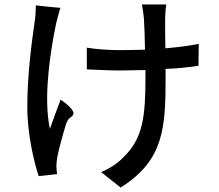

<svg xmlns="http://www.w3.org/2000/svg" viewBox="-20 -789 980 858"><path d="M196 -454C203 -539 218 -622 231 -685C236 -703 243 -734 250 -754L195 -759L140 -765C140 -745 139 -717 135 -693C124 -613 102 -466 102 -309C102 -190 133 -60 153 -2L235 -11C234 -23 232 -37 232 -47C232 -57 234 -77 237 -92C244 -125 258 -178 274 -231C287 -272 301 -259 308 -280C313 -296 275 -328 251 -344C235 -302 215 -248 203 -213C188 -283 188 -370 196 -454ZM718 -640V-708C719 -730 720 -751 723 -769H668H614C617 -754 621 -730 623 -708C625 -682 627 -625 628 -567C589 -566 551 -565 515 -565C464 -565 410 -569 368 -576V-479C411 -477 473 -474 516 -474L630 -476V-444C630 -269 619 -170 532 -87C508 -60 465 -33 432 -20L519 49C713 -72 720 -220 720 -443V-481C775 -483 826 -489 867 -495L868 -593C825 -584 774 -578 719 -573Z"/></svg>

Font: GenSekiGothic2 TW M
Style: Regular
Weight: 500
Version: Version 2.100;PS 2.1;hotconv 16.6.51;makeotf.lib2.5.65220 DE